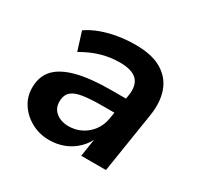

<svg xmlns="http://www.w3.org/2000/svg" viewBox="-117 -635 799 780"><g transform="rotate(30 282.5 -245.5)"><path d="M199 10Q152 10 114 -11Q76 -32 54 -66.5Q32 -101 33 -144Q34 -196 65 -228Q96 -260 158.5 -276Q221 -292 318 -292H397L386 -219H322Q263 -219 227 -213.5Q191 -208 174.5 -193Q158 -178 157 -150Q156 -116 179.5 -97Q203 -78 239 -78Q271 -78 298.5 -92Q326 -106 345 -132Q364 -158 369 -193L388 -309Q396 -358 372.5 -382.5Q349 -407 291 -407Q248 -407 205.5 -395Q163 -383 119 -357L92 -443Q119 -462 154.5 -475Q190 -488 230 -494.5Q270 -501 310 -501Q389 -501 435 -473Q481 -445 498 -395.5Q515 -346 504 -280L460 0H344L360 -104H367Q352 -66 326 -40.5Q300 -15 267.5 -2.5Q235 10 199 10Z"/></g></svg>

Font: Nunito Sans 11pt
Style: Bold Italic
Weight: 700
Italic angle: -9°
Version: Version 3.101;gftools[0.9.27]